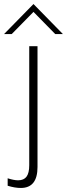

<svg xmlns="http://www.w3.org/2000/svg" viewBox="-61 -722 332 952"><path d="M-23 199V162Q8 172 29 172Q57 172 70.5 154Q84 136 84 97V-493H125V106Q125 210 42 210Q13 210 -23 199ZM105 -702 251 -553H213L105 -663L-3 -553H-41Z"/></svg>

Font: Hanken Grotesk ExtraLight
Style: Regular
Weight: 200
Designer: Alfredo Marco Pradil
Foundry: Hanken Design Co.
Version: Version 3.014